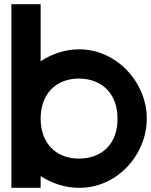

<svg xmlns="http://www.w3.org/2000/svg" viewBox="-20 -849 723 919"><path d="M174.5 -6.1V50H34.5V-20V-281V-759V-829H174.5V-759V-556.1C228.9 -591.4 292.6 -612.6 358.5 -613C541.3 -613 683.5 -451 682.5 -281C682.5 -110 542.5 51 358.5 50C292.4 50 228.8 29 174.5 -6.1ZM174.5 -281C174.5 -163 249.2 -89 358.5 -90C468.9 -90 543.5 -162 542.5 -281C542.5 -400 468.9 -472 358.5 -473C248.1 -473 174.5 -400 174.5 -281Z"/></svg>

Font: Nordica Plus
Style: NordicaClassicRgExt
Weight: 500
Version: Version 1.01